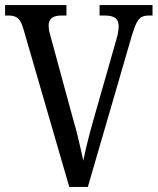

<svg xmlns="http://www.w3.org/2000/svg" viewBox="-20 -734 619 754"><path d="M72 -620Q66 -641 58.5 -652.5Q51 -664 40 -668.5Q29 -673 13 -673H0V-714H241V-673H221Q195 -673 183 -663Q171 -653 171 -633Q171 -627 172 -619Q173 -611 175.5 -603Q178 -595 180 -586L269 -259Q278 -229 284.5 -202Q291 -175 296.5 -151Q302 -127 307 -103Q312 -127 317.5 -151Q323 -175 330 -201.5Q337 -228 346 -260L437 -579Q440 -588 442 -597.5Q444 -607 445 -615.5Q446 -624 446 -631Q446 -653 433 -663Q420 -673 392 -673H371V-714H579V-673H565Q547 -673 536 -667Q525 -661 516.5 -644.5Q508 -628 498 -595L325 0H252Z"/></svg>

Font: Noto Serif Condensed
Style: Regular
Weight: 400
Width: 3
Designer: Monotype Design Team
Foundry: Monotype Imaging Inc.
Version: Version 2.015